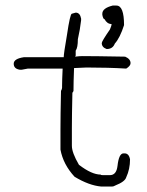

<svg xmlns="http://www.w3.org/2000/svg" viewBox="-20 -686 528 690"><path d="M252 -640.6Q267.6 -640.6 271.5 -619.1V-613.3Q267.6 -579.1 259.8 -544.9Q259.8 -514.6 252 -503.9V-486.3L250 -482.4Q266.6 -484.4 275.4 -484.4Q318.4 -484.4 429.7 -482.4Q449.2 -474.1 449.2 -459Q449.2 -449.2 433.6 -439.5Q369.1 -443.4 291 -443.4Q254.9 -441.4 246.1 -441.4Q244.1 -389.6 244.1 -359.4Q242.2 -353.5 240.2 -353.5Q238.3 -268.1 238.3 -226.6V-162.1Q238.3 -137.2 263.7 -93.8Q309.6 -58.6 341.8 -58.6Q341.8 -56.6 349.6 -56.6H375Q398.4 -56.6 402.3 -89.8Q407.2 -134.8 423.8 -134.8H427.7Q443.4 -134.8 447.3 -113.3Q447.3 -78.1 433.6 -48.8Q429.2 -33.2 394.5 -19.5Q388.2 -15.6 382.8 -15.6H343.8Q299.8 -19.5 248 -50.8Q207 -95.2 197.3 -148.4V-220.7Q197.3 -269.5 199.2 -359.4Q203.1 -365.7 203.1 -371.1V-377Q203.1 -397.5 205.1 -439.5H80.1Q61 -435.5 58.6 -435.5H50.8Q29.3 -439 29.3 -457Q29.3 -475.1 66.4 -480.5H209Q209 -493.2 220.7 -560.5Q231.9 -636.7 238.3 -636.7ZM384.8 -666H398.4Q425.8 -666 425.8 -595.7Q411.1 -549.8 392.6 -529.3Q385.3 -509.8 363.3 -509.8Q345.7 -516.1 345.7 -531.2Q345.7 -537.6 375 -580.1Q380.9 -593.3 380.9 -599.6Q365.2 -599.6 355.5 -617.2Q350.6 -617.2 347.7 -632.8V-636.7Q347.7 -656.7 384.8 -666Z"/></svg>

Font: CEF Fonts CJK
Style: Regular
Weight: 400
Designer: PartyBoss (派对大魔王)
Version: Release 2.25